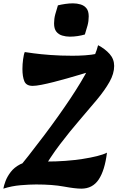

<svg xmlns="http://www.w3.org/2000/svg" viewBox="-51 -1108 727 1147"><path d="M16 -49Q124 -181 213 -299.5Q302 -418 369.5 -519.5Q437 -621 479 -701.5Q521 -782 535 -838Q577 -816 604 -785.5Q631 -755 631 -714Q631 -668 603 -618.5Q575 -569 528 -512.5Q481 -456 424 -390Q367 -324 307.5 -246Q248 -168 195 -75ZM165 -6Q125 -6 72 -1.5Q19 3 -31 19Q-28 1 -18 -26Q-8 -53 13 -80.5Q34 -108 69.5 -126.5Q105 -145 159 -145Q168 -145 177 -144.5Q186 -144 198.5 -143.5Q211 -143 231 -143Q285 -143 339.5 -147Q394 -151 442.5 -158.5Q491 -166 529 -175.5Q567 -185 588 -196Q575 -90 538.5 -35.5Q502 19 435 19Q398 19 330.5 6.5Q263 -6 165 -6ZM83 -696Q83 -724 87 -754Q91 -784 97 -797Q110 -795 150 -789.5Q190 -784 250.5 -779.5Q311 -775 382 -775Q418 -775 456.5 -777.5Q495 -780 529 -787L483 -679Q460 -672 425 -661.5Q390 -651 349.5 -639.5Q309 -628 269.5 -618Q230 -608 197 -601.5Q164 -595 144 -595Q106 -595 94.5 -622.5Q83 -650 83 -696ZM456 -902Q436 -896 412.5 -892.5Q389 -889 366 -889Q343 -889 321 -895.5Q299 -902 285.5 -919Q272 -936 272 -968Q272 -996 279 -1022Q286 -1048 295 -1076Q315 -1081 339 -1084.5Q363 -1088 385 -1088Q409 -1088 430.5 -1081.5Q452 -1075 465.5 -1058.5Q479 -1042 479 -1010Q479 -982 472 -956Q465 -930 456 -902Z"/></svg>

Font: Merienda Black
Style: Regular
Weight: 900
Designer: Eduardo Rodriguez Tunni
Foundry: Eduardo Rodriguez Tunni
Version: Version 2.001